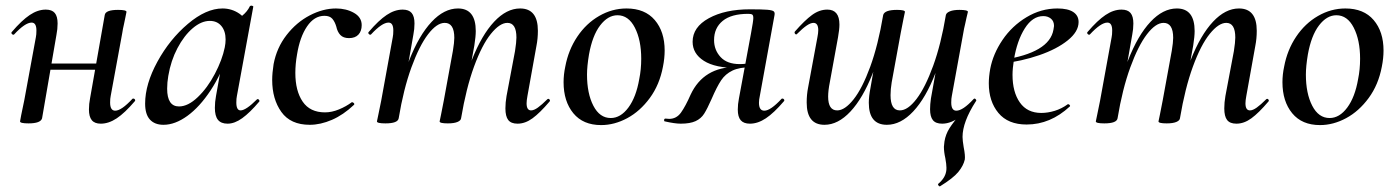

<svg xmlns="http://www.w3.org/2000/svg" viewBox="-20 -429 4943 680"><path d="M51 1 55 -21Q65 -68 66 -74L107 -297Q109 -306 109 -321Q109 -349 92 -349Q69 -349 30 -307Q29 -306 27 -306Q24 -306 21.5 -309.5Q19 -313 22 -316Q57 -357 85.5 -376Q114 -395 142 -395Q164 -395 174 -383Q184 -371 184 -346Q184 -326 180 -306L129 -10Q124 8 81 8Q51 8 51 1ZM125 -204H364L361 -182H122ZM295 -41Q295 -61 299 -81L351 -376Q354 -394 398 -394Q428 -394 428 -387L424 -367Q423 -360 419 -343Q415 -326 413 -312L372 -89Q370 -80 370 -66Q370 -37 388 -37Q410 -37 449 -79Q450 -80 452 -80Q456 -80 458 -76.5Q460 -73 457 -70Q422 -29 393.5 -10Q365 9 337 9Q315 9 305 -3.5Q295 -16 295 -41Z M494 -62Q494 -131 537.5 -210.5Q581 -290 645.5 -344.5Q710 -399 768 -399Q801 -399 828 -380.5Q855 -362 858 -326L804 -357Q820 -359 838 -373.5Q856 -388 865 -407Q867 -409 870 -409Q873 -409 875.5 -407.5Q878 -406 877 -405L819 -89Q817 -80 817 -66Q817 -38 832 -38Q851 -38 890 -77Q891 -78 893 -78Q896 -78 898 -74.5Q900 -71 898 -69Q865 -30 838 -10.5Q811 9 786 9Q763 9 752 -4.5Q741 -18 741 -47Q741 -68 745 -89L770 -229L790 -246Q765 -168 726 -109Q687 -50 643.5 -18.5Q600 13 559 13Q528 13 511 -5.5Q494 -24 494 -62ZM776 -261Q779 -276 779 -289Q779 -319 764 -337Q749 -355 723 -355Q693 -355 662.5 -329Q632 -303 608.5 -258.5Q585 -214 576 -160Q572 -137 572 -115Q572 -52 614 -52Q646 -52 680.5 -85Q715 -118 741 -167.5Q767 -217 776 -261Z M944 -146Q944 -170 949 -202Q960 -260 995 -305Q1030 -350 1077 -374.5Q1124 -399 1170 -399Q1206 -399 1233.5 -383.5Q1261 -368 1261 -340Q1261 -319 1249.5 -306.5Q1238 -294 1216 -294Q1196 -294 1185.5 -305Q1175 -316 1171 -335Q1166 -352 1157 -362.5Q1148 -373 1129 -373Q1093 -373 1067.5 -335.5Q1042 -298 1032 -236Q1026 -202 1026 -171Q1026 -107 1052 -69Q1078 -31 1131 -31Q1155 -31 1180.5 -41.5Q1206 -52 1226 -67H1227Q1230 -67 1233 -64Q1236 -61 1234 -58Q1196 -22 1155.5 -4.5Q1115 13 1077 13Q1009 13 976.5 -32.5Q944 -78 944 -146Z M1770 -45Q1770 -66 1774 -89L1804 -248Q1809 -280 1809 -296Q1809 -348 1777 -348Q1750 -348 1718.5 -309Q1687 -270 1659 -193.5Q1631 -117 1613 -10L1598 -11Q1617 -130 1651.5 -217.5Q1686 -305 1730 -352Q1774 -399 1822 -399Q1885 -399 1885 -320Q1885 -292 1880 -267L1848 -89Q1845 -73 1845 -63Q1845 -38 1861 -38Q1871 -38 1885 -48Q1899 -58 1918 -77Q1920 -79 1922 -79Q1925 -79 1927 -75.5Q1929 -72 1926 -69Q1892 -29 1866 -10Q1840 9 1813 9Q1790 9 1780 -4Q1770 -17 1770 -45ZM1315 1 1320 -23 1330 -72 1371 -297Q1373 -306 1373 -321Q1373 -349 1356 -349Q1333 -349 1294 -307Q1293 -306 1291 -306Q1288 -306 1285.5 -309.5Q1283 -313 1286 -316Q1321 -357 1349.5 -376Q1378 -395 1406 -395Q1428 -395 1438 -383Q1448 -371 1448 -346Q1448 -326 1444 -306L1392 -10Q1389 8 1345 8Q1315 8 1315 1ZM1537 1 1542 -23Q1551 -68 1552 -74L1584 -249Q1589 -279 1589 -295Q1589 -348 1555 -348Q1527 -348 1496 -307.5Q1465 -267 1437 -190Q1409 -113 1392 -10L1376 -11Q1395 -128 1429.5 -216Q1464 -304 1508.5 -351.5Q1553 -399 1602 -399Q1665 -399 1665 -319Q1665 -300 1660 -268L1613 -10Q1612 -2 1600 3Q1588 8 1566 8Q1537 8 1537 1Z M1976 -138Q1976 -165 1982 -193Q1993 -252 2024.5 -299Q2056 -346 2102 -372.5Q2148 -399 2199 -399Q2264 -399 2299 -358Q2334 -317 2334 -250Q2334 -223 2328 -193Q2316 -129 2281.5 -82Q2247 -35 2201.5 -10.5Q2156 14 2109 14Q2045 14 2010.5 -28Q1976 -70 1976 -138ZM2244 -149Q2251 -183 2251 -221Q2251 -287 2228.5 -331Q2206 -375 2167 -375Q2133 -375 2105.5 -339Q2078 -303 2066 -236Q2059 -194 2059 -165Q2059 -98 2081.5 -54.5Q2104 -11 2143 -11Q2178 -11 2205.5 -48Q2233 -85 2244 -149Z M2335 1Q2332 1 2332 -3Q2332 -9 2337 -9L2350 -8Q2376 -8 2392 -30.5Q2408 -53 2426 -94Q2472 -192 2588 -192L2593 -188Q2513 -188 2473 -213.5Q2433 -239 2433 -281Q2433 -333 2490.5 -364.5Q2548 -396 2636 -396Q2679 -396 2697 -394.5Q2715 -393 2720 -389Q2725 -385 2723 -375L2671 -89Q2668 -76 2668 -65Q2668 -37 2687 -37Q2709 -37 2748 -79Q2749 -80 2751 -80Q2755 -80 2757 -76.5Q2759 -73 2756 -70Q2721 -29 2692.5 -10Q2664 9 2636 9Q2614 9 2603.5 -3Q2593 -15 2593 -41Q2593 -60 2597 -80L2640 -312Q2648 -355 2648 -365Q2648 -375 2644 -377.5Q2640 -380 2630 -380Q2570 -380 2539.5 -355Q2509 -330 2509 -287Q2509 -252 2532 -227Q2555 -202 2600 -202Q2623 -202 2647 -208L2641 -191Q2599 -191 2574 -179Q2549 -167 2534 -144.5Q2519 -122 2500 -78Q2485 -44 2474 -26.5Q2463 -9 2443.5 0Q2424 9 2391 9Q2370 9 2335 1Z M2837 -66Q2837 -94 2842 -119L2875 -297Q2878 -312 2878 -322Q2878 -348 2861 -348Q2851 -348 2837 -338.5Q2823 -329 2803 -309Q2801 -307 2800 -307Q2797 -307 2795 -310.5Q2793 -314 2795 -317Q2830 -357 2856 -376Q2882 -395 2910 -395Q2953 -395 2953 -342Q2953 -325 2948 -297L2919 -138Q2913 -108 2913 -87Q2913 -38 2945 -38Q2972 -38 3003 -77Q3034 -116 3062 -192.5Q3090 -269 3108 -376L3124 -375Q3105 -256 3070.5 -168.5Q3036 -81 2992 -34Q2948 13 2900 13Q2837 13 2837 -66ZM3057 -65Q3057 -88 3063 -118L3108 -376Q3113 -394 3157 -394Q3185 -394 3185 -387L3180 -363Q3171 -318 3170 -312L3138 -137Q3134 -113 3134 -92Q3134 -38 3167 -38Q3195 -38 3226 -78.5Q3257 -119 3285 -196Q3313 -273 3330 -376L3346 -375Q3327 -258 3293 -170Q3259 -82 3214.5 -34.5Q3170 13 3121 13Q3057 13 3057 -65ZM3308 231Q3306 231 3303.5 227.5Q3301 224 3303 222Q3327 202 3331 178Q3332 174 3332 165Q3332 153 3328 131Q3323 109 3323 91Q3323 86 3325 72Q3329 47 3342.5 25.5Q3356 4 3392 -39L3385 -19Q3350 9 3317 9Q3294 9 3284 -3.5Q3274 -16 3274 -42Q3274 -59 3277 -80L3330 -376Q3332 -384 3344.5 -389Q3357 -394 3378 -394Q3408 -394 3408 -387L3403 -366Q3402 -359 3398 -343Q3394 -327 3392 -314L3351 -89Q3349 -80 3349 -66Q3349 -37 3367 -37Q3390 -37 3428 -78Q3430 -80 3431 -80Q3434 -80 3436.5 -76.5Q3439 -73 3436 -70Q3389 3 3389 56Q3389 68 3393 92Q3399 122 3397 136Q3392 158 3374 180Q3356 202 3309 231Z M3482 -134Q3482 -157 3487 -185Q3497 -238 3530.5 -287.5Q3564 -337 3615.5 -368Q3667 -399 3725 -399Q3762 -399 3781 -386.5Q3800 -374 3800 -351Q3800 -317 3761.5 -286Q3723 -255 3660.5 -233.5Q3598 -212 3529 -204L3531 -217Q3697 -242 3711 -324Q3713 -334 3713 -337Q3713 -354 3702 -363Q3691 -372 3675 -372Q3637 -372 3609.5 -328.5Q3582 -285 3571 -218Q3566 -186 3566 -164Q3566 -103 3592 -66Q3618 -29 3668 -29Q3691 -29 3715.5 -36.5Q3740 -44 3762 -60H3763Q3766 -60 3768.5 -57Q3771 -54 3769 -52Q3700 12 3616 12Q3550 12 3516 -29Q3482 -70 3482 -134Z M4316 -45Q4316 -66 4320 -89L4350 -248Q4355 -280 4355 -296Q4355 -348 4323 -348Q4296 -348 4264.5 -309Q4233 -270 4205 -193.5Q4177 -117 4159 -10L4144 -11Q4163 -130 4197.5 -217.5Q4232 -305 4276 -352Q4320 -399 4368 -399Q4431 -399 4431 -320Q4431 -292 4426 -267L4394 -89Q4391 -73 4391 -63Q4391 -38 4407 -38Q4417 -38 4431 -48Q4445 -58 4464 -77Q4466 -79 4468 -79Q4471 -79 4473 -75.5Q4475 -72 4472 -69Q4438 -29 4412 -10Q4386 9 4359 9Q4336 9 4326 -4Q4316 -17 4316 -45ZM3861 1 3866 -23 3876 -72 3917 -297Q3919 -306 3919 -321Q3919 -349 3902 -349Q3879 -349 3840 -307Q3839 -306 3837 -306Q3834 -306 3831.5 -309.5Q3829 -313 3832 -316Q3867 -357 3895.5 -376Q3924 -395 3952 -395Q3974 -395 3984 -383Q3994 -371 3994 -346Q3994 -326 3990 -306L3938 -10Q3935 8 3891 8Q3861 8 3861 1ZM4083 1 4088 -23Q4097 -68 4098 -74L4130 -249Q4135 -279 4135 -295Q4135 -348 4101 -348Q4073 -348 4042 -307.5Q4011 -267 3983 -190Q3955 -113 3938 -10L3922 -11Q3941 -128 3975.5 -216Q4010 -304 4054.5 -351.5Q4099 -399 4148 -399Q4211 -399 4211 -319Q4211 -300 4206 -268L4159 -10Q4158 -2 4146 3Q4134 8 4112 8Q4083 8 4083 1Z M4522 -138Q4522 -165 4528 -193Q4539 -252 4570.5 -299Q4602 -346 4648 -372.5Q4694 -399 4745 -399Q4810 -399 4845 -358Q4880 -317 4880 -250Q4880 -223 4874 -193Q4862 -129 4827.5 -82Q4793 -35 4747.5 -10.5Q4702 14 4655 14Q4591 14 4556.5 -28Q4522 -70 4522 -138ZM4790 -149Q4797 -183 4797 -221Q4797 -287 4774.5 -331Q4752 -375 4713 -375Q4679 -375 4651.5 -339Q4624 -303 4612 -236Q4605 -194 4605 -165Q4605 -98 4627.5 -54.5Q4650 -11 4689 -11Q4724 -11 4751.5 -48Q4779 -85 4790 -149Z"/></svg>

Font: Cormorant Garamond SemiBold
Style: Italic
Weight: 600
Italic angle: -10°
Designer: Christian Thalmann (Catharsis Fonts)
Foundry: Catharsis Fonts
Version: Version 4.000